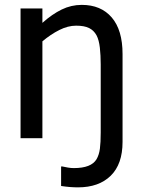

<svg xmlns="http://www.w3.org/2000/svg" viewBox="-20 -581 598 807"><path d="M495.1 15.6Q495.1 108.9 445.3 157.7Q395.5 206.5 307.6 206.5Q292.5 206.5 273.9 205.1Q255.4 203.6 236.8 200.7V118.7H242.2Q252.9 121.1 265.6 123.3Q278.3 125.5 290 125.5Q327.1 125.5 350.8 116.2Q374.5 106.9 385.7 88.4Q396.5 69.8 399.9 43.9Q403.3 18.1 403.3 -23.9V-310.5Q403.3 -348.1 399.7 -380.6Q396 -413.1 385.7 -432.6Q374.5 -453.1 354.5 -463.1Q334.5 -473.1 299.8 -473.1Q265.6 -473.1 229.2 -454.8Q192.9 -436.5 158.2 -407.2V0H66.4V-545.4H158.2V-484.9Q199.2 -521.5 239.3 -541Q279.3 -560.5 323.7 -560.5Q404.3 -560.5 449.7 -507.6Q495.1 -454.6 495.1 -354Z"/></svg>

Font: IranNastaliq
Style: Regular
Weight: 400
Designer: Hossein Zahedi
Version: Version 1.5